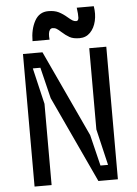

<svg xmlns="http://www.w3.org/2000/svg" viewBox="-61 -964 721 1010"><g transform="rotate(-5 300.0 -459.0)"><path d="M520 -700V0H417L205 -456L165 -620H125L170 -429V0H80V-700H183L395 -244L435 -80H475L430 -271V-700ZM232 -913Q265 -913 287 -902Q309 -891 332 -871Q346 -859 355 -853.5Q364 -848 374 -848Q386 -848 387 -865Q388 -882 383 -918H473Q480 -877 471.5 -840Q463 -803 440.5 -780Q418 -757 384 -757Q351 -757 331.5 -768Q312 -779 291 -798Q278 -810 268.5 -816Q259 -822 247 -822Q238 -822 232.5 -814.5Q227 -807 225.5 -794Q224 -781 226 -763H136Q136 -825 160 -869Q184 -913 232 -913Z"/></g></svg>

Font: Fliege Mono Thin
Style: Regular
Weight: 100
Version: Version 0.020;Glyphs 3.3 (3306)